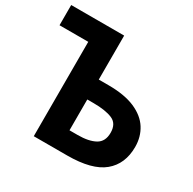

<svg xmlns="http://www.w3.org/2000/svg" viewBox="-157 -875 1041 1036"><g transform="rotate(30 363.5 -357.0)"><path d="M179 0V-588H0V-714H330V-440H390Q491 -440 555.5 -412Q620 -384 651 -335Q682 -286 682 -223Q682 -117 611.5 -58.5Q541 0 387 0ZM330 -124H381Q450 -124 489.5 -146Q529 -168 529 -223Q529 -280 486 -298Q443 -316 369 -316H330Z"/></g></svg>

Font: Noto IKEA Latin
Style: Bold
Weight: 700
Designer: Monotype Design Team
Foundry: Monotype Imaging Inc.
Version: Version 1.0